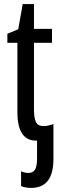

<svg xmlns="http://www.w3.org/2000/svg" viewBox="-20 -678 295 938"><path d="M132 240Q241 240 241 99V-72Q214 -62 193 -62Q165 -62 155.5 -82Q146 -102 146 -143V-469H234V-537H146V-658H91L69 -535L16 -513V-469H65V-131Q65 9 156 9H161V95Q161 136 150.5 151.5Q140 167 118 167Q102 167 83 159V231Q103 240 132 240Z"/></svg>

Font: Noto Sans Display Condensed
Style: Regular
Weight: 400
Width: 3
Designer: Monotype Design Team
Foundry: Monotype Imaging Inc.
Version: Version 1.900